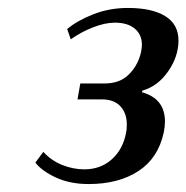

<svg xmlns="http://www.w3.org/2000/svg" viewBox="-20 -730 469 483"><path d="M69 -321 89 -348Q109 -326 136.5 -315Q164 -304 192 -304Q233 -304 261 -329Q289 -354 297 -395Q299 -403 299 -417Q299 -445 283 -462.5Q267 -480 236 -480H175L182 -520H243Q282 -520 305 -543.5Q328 -567 335 -600Q337 -612 337 -617Q337 -643 319 -658Q301 -673 269 -673Q244 -673 213.5 -661Q183 -649 158 -631L149 -657Q174 -678 214.5 -694Q255 -710 302 -710Q362 -710 395.5 -689.5Q429 -669 429 -628Q429 -588 403 -550.5Q377 -513 338 -502L337 -498Q395 -482 395 -424Q395 -412 392 -397Q378 -332 328 -299.5Q278 -267 203 -267Q156 -267 120.5 -283.5Q85 -300 69 -321Z"/></svg>

Font: Trirong Medium
Style: Italic
Weight: 500
Italic angle: -12°
Designer: Katatrad Team
Foundry: CadsonDemak
Version: Version 1.001